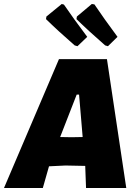

<svg xmlns="http://www.w3.org/2000/svg" viewBox="-47 -944 693 964"><path d="M495 -712 481 -716Q395 -791 337 -848L339 -861L414 -924L427 -922Q474 -852 543 -759ZM342 -712 328 -716Q242 -791 184 -848L186 -861L263 -924L274 -921Q321 -852 391 -759ZM490 -647 587 0H385L381 -107V-111L282 -113L199 -109L168 0H-27L249 -647ZM338 -469 255 -256 312 -255 368 -256 350 -469Z"/></svg>

Font: Alegreya Sans SC Black
Style: Italic
Weight: 900
Italic angle: -7°
Designer: Juan Pablo del Peral
Foundry: Huerta Tipografica
Version: Version 2.007